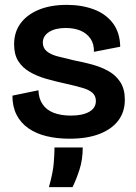

<svg xmlns="http://www.w3.org/2000/svg" viewBox="-20 -556 559 789"><path d="M266 14Q214 14 171 3.5Q128 -7 96.5 -29Q65 -51 48 -84.5Q31 -118 31 -163L138 -185Q139 -151 155 -127.5Q171 -104 200.5 -92.5Q230 -81 272 -81Q319 -81 346.5 -96.5Q374 -112 374 -141Q374 -162 360 -174.5Q346 -187 318.5 -195Q291 -203 251 -212Q209 -221 170.5 -232Q132 -243 102 -260.5Q72 -278 55 -305Q38 -332 38 -374Q38 -424 64.5 -460Q91 -496 139.5 -516Q188 -536 255 -536Q316 -536 365.5 -517.5Q415 -499 444 -460.5Q473 -422 474 -364L366 -343Q367 -375 352 -397Q337 -419 311 -430Q285 -441 250 -441Q207 -441 181.5 -424.5Q156 -408 156 -381Q156 -359 172 -345.5Q188 -332 216.5 -324.5Q245 -317 284 -308Q321 -301 358 -291Q395 -281 425.5 -264Q456 -247 474.5 -218.5Q493 -190 493 -146Q493 -96 466 -60.5Q439 -25 388.5 -5.5Q338 14 266 14ZM181 213Q198 153 201 112.5Q204 72 204 50H320Q320 100 306.5 141.5Q293 183 278 213Z"/></svg>

Font: Bricolage Grotesque 60pt SemiBold
Style: Regular
Weight: 600
Version: Version 1.001;gftools[0.9.33.dev8+g029e19f]